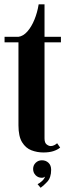

<svg xmlns="http://www.w3.org/2000/svg" viewBox="-20 -693 312 884"><path d="M179.5 9Q151 9 124.8 -1Q98.5 -11 81.8 -38Q65 -65 65 -116V-498H1V-523.5H65Q87 -526.5 106 -548Q125 -569.5 138.5 -602.5Q152 -635.5 158 -673H185V-523.5H260.5V-498H185V-55.5Q185 -35.5 194.8 -28Q204.5 -20.5 213.5 -20.5Q222.5 -20.5 230.8 -25Q239 -29.5 243 -33.5L257 -13.5Q244 -3 225.2 3Q206.5 9 179.5 9ZM167 171.5 153 155Q162.5 150.5 173.2 140.8Q184 131 187.5 120Q181.5 125.5 172.5 125.5Q155.5 125.5 144 113.8Q132.5 102 132.5 85Q132.5 68 144.2 56.5Q156 45 173 45Q191 45 203.2 56.5Q215.5 68 215.5 89Q215.5 125 197 144.5Q178.5 164 167 171.5Z"/></svg>

Font: Imbue 50pt
Style: Bold
Weight: 700
Designer: Tyler Finck
Foundry: Etcetera Type Company
Version: Version 1.102; ttfautohint (v1.8.3)